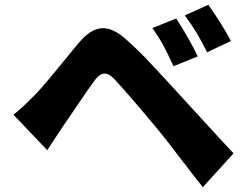

<svg xmlns="http://www.w3.org/2000/svg" viewBox="-20 -775 1040 800"><path d="M942 -604C920 -648 879 -712 848 -755L750 -711C789 -658 808 -626 843 -557L942 -604ZM804 -540C782 -587 744 -653 714 -698L615 -658C654 -603 671 -568 703 -499L804 -540ZM953 -136C876 -218 779 -326 712 -398C694 -417 676 -438 657 -458L650 -465C646 -470 641 -475 637 -480L630 -487C628 -490 625 -492 623 -494L616 -502C614 -504 612 -507 609 -509L603 -516C601 -517 600 -519 599 -520L592 -527C591 -528 590 -529 589 -531L582 -538C578 -541 575 -545 571 -549L564 -556C547 -572 531 -588 513 -604C430 -682 371 -671 308 -596C299 -586 291 -575 282 -565L275 -556C215 -483 158 -412 121 -375C88 -342 68 -323 36 -297L177 -149C196 -178 218 -213 242 -248C280 -302 341 -396 376 -442C401 -475 425 -477 454 -448C487 -414 569 -318 628 -247C663 -206 705 -150 747 -95L754 -87C755 -85 756 -84 757 -83L763 -74C784 -47 805 -20 825 5L953 -136Z"/></svg>

Font: Glow Sans SC Normal ExtraBold
Style: Regular
Weight: 800
Designer: Ryoko NISHIZUKA (kana, bopomofo & ideographs); Paul D. Hunt (Latin, Greek & Cyrillic); Sandoll Communications, Soo-young
Version: Version 0.93